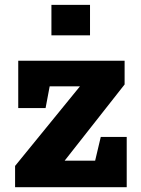

<svg xmlns="http://www.w3.org/2000/svg" viewBox="-20 -782 591 802"><path d="M43 0V-88.9L314 -421.4H187.5L170.4 -330.6H56.2V-528.3H500.5V-429.2L250 -110.8H377.4L400.9 -210H509.3V0ZM194.8 -634.3V-761.7H356V-634.3Z"/></svg>

Font: Roboto Slab ExtraBold
Style: Regular
Weight: 800
Designer: Google
Version: Version 2.001; ttfautohint (v1.8.3)